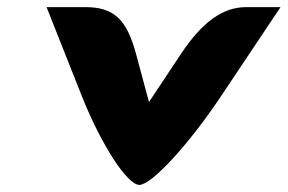

<svg xmlns="http://www.w3.org/2000/svg" viewBox="-20 -570 809 540"><path d="M210 -300C265 -162 338 -50 372 -50C406 -50 510 -162 602 -300L769 -550H673C607 -550 549 -509 488 -417L399 -283L363 -417C336 -517 300 -550 219 -550H111Z"/></svg>

Font: Hussar Skorodowane
Style: Ky
Weight: 700
Foundry: Cannot Into Space Fonts
Version: Version 0.892